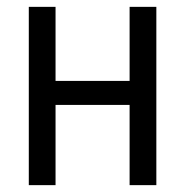

<svg xmlns="http://www.w3.org/2000/svg" viewBox="-20 -540 540 560"><path d="M64 0V-520H142V-304H358V-520H436V0H358V-234H142V0Z"/></svg>

Font: Iosevka SS04
Style: Regular
Weight: 400
Monospace: yes
Designer: Belleve Invis
Foundry: Belleve Invis
Version: Version 19.0.0; ttfautohint (v1.8.4)